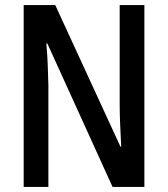

<svg xmlns="http://www.w3.org/2000/svg" viewBox="-20 -734 660 754"><path d="M547 0H422L166 -563H162Q166 -520 167.5 -478Q169 -436 170 -399V0H73V-714H197L453 -158H456Q454 -200 452 -242.5Q450 -285 450 -321V-714H547Z"/></svg>

Font: Avrile Sans Condensed Medium
Style: Regular
Weight: 500
Width: 3
Designer: Monotype Design Team
Foundry: Monotype Imaging Inc.
Version: Version 2.001;September 10, 2019;FontCreator 11.5.0.2425 64-